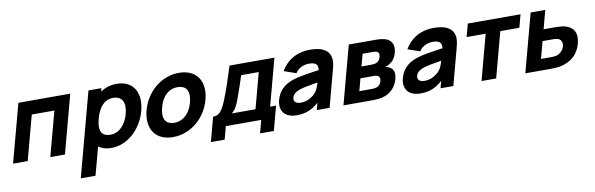

<svg xmlns="http://www.w3.org/2000/svg" viewBox="-55 -1036 5446 1757"><g transform="rotate(-10 2668.5 -157.5)"><path d="M-3.3 0H132.7L243.3 -413H453.3L342.7 0H478.7L623.3 -540H141.3Z M1055.5 -555C999.5 -555 948.6 -538.5 904.5 -510L912.5 -540H792.5L583.5 240H720.5L790 -19.5C819.1 2.5 858.8 15 909.8 15C1058.8 15 1191.7 -108 1235.1 -270C1244 -303 1248.3 -334.3 1248.3 -363.1C1248.3 -478.3 1179.5 -555 1055.5 -555ZM920.2 -106C855 -106 828.6 -139.9 828.6 -195.3C828.6 -217.1 832.7 -242.3 840.1 -270C866.4 -368 918.1 -434 1003.1 -434C1071.4 -434 1100.4 -392.3 1100.4 -333.5C1100.4 -313.9 1097.2 -292.4 1091.1 -270C1066.8 -179 1008.2 -106 920.2 -106Z M1481.6 15C1643.6 15 1787 -102 1832 -270C1840.3 -301 1844.3 -330.4 1844.3 -357.6C1844.3 -476.8 1767.1 -555 1634.4 -555C1474.4 -555 1330.3 -439 1285 -270C1276.6 -238.7 1272.6 -209.2 1272.6 -181.8C1272.6 -63 1349.1 15 1481.6 15ZM1515.7 -112C1451.1 -112 1419.6 -147.2 1419.6 -206.7C1419.6 -225.5 1422.8 -246.7 1429 -270C1454.2 -364 1511.3 -428 1600.3 -428C1665.8 -428 1697.3 -392.1 1697.3 -332.7C1697.3 -314 1694.2 -293 1688 -270C1663.1 -177 1602.7 -112 1515.7 -112Z M1813.6 120H1941.6L1973.7 0H2302.7L2270.6 120H2398.6L2458.9 -105H2403.9L2520.4 -540H2103.4C2070.3 -435 2036.4 -331 2000.6 -242C1959 -139 1930.9 -105 1873.9 -105ZM2047.9 -105C2082.4 -133 2099.2 -166 2121 -225C2143.4 -286 2169.7 -362 2193.3 -435H2356.3L2267.9 -105Z M3038.1 -457C3019.4 -529 2948.4 -555 2853.4 -555C2723.4 -555 2632.8 -493 2581.9 -404L2694.5 -365C2724.6 -414 2780.1 -431 2820.1 -431C2876.1 -431 2901 -413.4 2901 -375.2C2901 -369.8 2900.5 -363.8 2899.4 -357.5C2793.9 -342.5 2713.3 -331 2656.3 -312C2560.7 -280 2514.7 -224 2494.6 -149C2490.3 -133.2 2488.2 -117.9 2488.2 -103.3C2488.2 -35.3 2535 15 2630.6 15C2713.6 15 2773.1 -9 2836.3 -66L2818.7 0H2937.7L3026.1 -330C3035.3 -364.3 3042.5 -393.2 3042.5 -421.2C3042.5 -433.2 3041.2 -445 3038.1 -457ZM2832.6 -164C2815.4 -141 2763.3 -92 2688.3 -92C2648.5 -92 2625.8 -107.8 2625.8 -135.1C2625.8 -140 2626.6 -145.3 2628.1 -151C2635.3 -178 2656.4 -197 2700.7 -213C2734.8 -224.5 2773.8 -232 2869 -247.5C2861.5 -221.5 2850.4 -187.5 2832.6 -164Z M3066.7 0H3336.7C3371.7 0 3406.5 -3 3432.3 -10C3507.7 -30 3556.9 -83 3576.2 -155C3580.6 -171.3 3582.5 -185.6 3582.5 -197.9C3582.5 -236.2 3563.7 -256.9 3539.7 -269C3530.1 -274 3517.1 -278 3504.7 -280C3517.5 -283 3531.1 -289 3545.5 -298C3575.6 -317 3600.1 -345 3613 -393C3617.3 -409.1 3619.2 -423.5 3619.2 -436.5C3619.2 -488.9 3587.5 -517 3551.4 -529C3533 -535 3504.3 -540 3464.3 -540H3211.3ZM3290.9 -322 3321.2 -435H3404.2C3410.2 -435 3438.2 -435 3451.9 -430C3466.1 -425 3472 -413 3472 -398.3C3472 -392.2 3471 -385.7 3469.2 -379C3463.3 -357 3449.2 -338 3430.1 -330C3415.5 -324 3394.9 -322 3373.9 -322ZM3232.3 -103 3262.8 -217H3384.8C3393.8 -217 3410.8 -217 3422.2 -211C3432.4 -205.6 3441.2 -195.4 3441.2 -178C3441.2 -173 3440.5 -167.3 3438.8 -161C3433.4 -141 3419.5 -119 3398.4 -111C3385.1 -106 3368.3 -103 3354.3 -103Z M4188.1 -457C4169.4 -529 4098.4 -555 4003.4 -555C3873.4 -555 3782.8 -493 3731.9 -404L3844.5 -365C3874.6 -414 3930.1 -431 3970.1 -431C4026.1 -431 4051 -413.4 4051 -375.2C4051 -369.8 4050.5 -363.8 4049.4 -357.5C3943.9 -342.5 3863.3 -331 3806.3 -312C3710.7 -280 3664.7 -224 3644.6 -149C3640.3 -133.2 3638.2 -117.9 3638.2 -103.3C3638.2 -35.3 3685 15 3780.6 15C3863.6 15 3923.1 -9 3986.3 -66L3968.7 0H4087.7L4176.1 -330C4185.3 -364.3 4192.5 -393.2 4192.5 -421.2C4192.5 -433.2 4191.2 -445 4188.1 -457ZM3982.6 -164C3965.4 -141 3913.3 -92 3838.3 -92C3798.5 -92 3775.8 -107.8 3775.8 -135.1C3775.8 -140 3776.6 -145.3 3778.1 -151C3785.3 -178 3806.4 -197 3850.7 -213C3884.8 -224.5 3923.8 -232 4019 -247.5C4011.5 -221.5 4000.4 -187.5 3982.6 -164Z M4349.7 0H4485.7L4598.2 -420H4775.2L4807.3 -540H4317.3L4285.2 -420H4462.2Z M4756.7 0H4979.7C5009.7 0 5056.9 -1 5084.5 -7C5184.4 -29 5251 -87 5276.7 -183C5282.5 -204.8 5285.4 -224.7 5285.4 -242.6C5285.4 -306.6 5248.5 -345.6 5178.7 -362C5154 -367 5108.3 -368 5078.3 -368H4991.3L5037.3 -540H4901.3ZM4920.8 -105 4963.1 -263H5065.1C5076.1 -263 5090.9 -262 5103.8 -258C5125.5 -251.5 5141.6 -231.4 5141.6 -203.8C5141.6 -197.3 5140.6 -190.3 5138.7 -183C5129.3 -148 5096.3 -118 5066.1 -110C5050.1 -106 5034.8 -105 5022.8 -105Z"/></g></svg>

Font: Manrope
Style: ExtraBoldItalic
Weight: 800
Italic angle: -15°
Designer: Mikhail Sharanda
Foundry: Mikhail Sharanda
Version: Version 4.502;hotconv 1.0.109;makeotfexe 2.5.65596